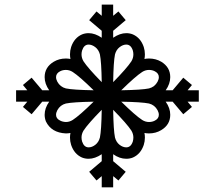

<svg xmlns="http://www.w3.org/2000/svg" viewBox="-20 -801 919 821"><path d="M380.4 -415Q320.3 -474.1 291 -493.2Q277.3 -502 261.7 -502Q248 -502 236.8 -496.1Q219.7 -487.3 219.7 -471.2Q219.7 -461.9 225.1 -451.7Q237.3 -429.2 261.7 -422.9Q292.5 -416.5 380.4 -415ZM261.7 -279.3Q277.3 -279.3 291 -288.1Q320.3 -307.1 380.4 -366.2Q292.5 -364.7 261.7 -358.4Q237.3 -352.1 225.1 -329.6Q219.7 -319.3 219.7 -310.1Q219.7 -293.9 236.8 -285.6Q247.6 -279.8 261.7 -279.3ZM358.9 -170.9Q373.5 -170.9 387.7 -181.9Q401.9 -192.9 407.2 -212.9Q413.6 -244.1 415 -331.5Q356 -271.5 336.9 -242.2Q328.6 -228 328.6 -212.9Q328.6 -204.6 331.1 -195.8Q339.4 -170.9 358.9 -170.9ZM415 -449.7Q413.6 -537.1 407.2 -568.4Q401.9 -588.4 387.5 -599.4Q373 -610.4 358.9 -610.4Q339.4 -610.4 331.1 -585.4Q328.6 -576.7 328.6 -568.4Q328.6 -553.2 336.9 -539.1Q356 -509.8 415 -449.7ZM463.9 -449.7Q522.9 -509.8 542 -539.1Q550.3 -553.2 550.3 -568.4Q550.3 -576.7 547.9 -585.4Q539.6 -610.4 520 -610.4Q505.9 -610.4 491.5 -599.4Q477.1 -588.4 471.7 -568.4Q465.3 -537.1 463.9 -449.7ZM520 -170.9Q539.6 -170.9 547.9 -195.8Q550.3 -204.6 550.3 -212.9Q550.3 -228 542 -242.2Q522.9 -271.5 463.9 -331.5Q465.3 -244.1 471.7 -212.9Q477.1 -192.9 491.2 -181.9Q505.4 -170.9 520 -170.9ZM617.2 -279.3Q630.9 -279.3 642.1 -285.2Q659.2 -293.9 659.2 -310.1Q659.2 -319.3 653.8 -329.6Q641.6 -352.1 617.2 -358.4Q586.4 -364.7 498.5 -366.2Q558.6 -307.1 587.9 -288.1Q601.6 -279.3 617.2 -279.3ZM498.5 -415Q586.4 -416.5 617.2 -422.9Q641.6 -429.2 653.8 -451.7Q659.2 -461.9 659.2 -471.2Q659.2 -487.3 642.1 -496.1Q630.9 -502 617.2 -502Q601.6 -502 587.9 -493.2Q558.6 -474.1 498.5 -415ZM463.9 0H415V-47.9L392.6 -29.3L361.3 -66.4L415 -111.8V-141.6Q386.2 -122.1 358.9 -122.1Q343.8 -122.1 330.6 -127.4Q297.4 -142.1 284.2 -181.2Q279.3 -196.8 279.3 -212.4Q279.3 -222.7 281.2 -232.4Q271.5 -230.5 261.7 -230.5Q199.7 -233.4 176.3 -281.7Q170.9 -295.9 170.9 -310.1Q170.9 -338.9 190.4 -366.2H160.6L115.2 -312.5L78.1 -343.8L96.7 -366.2H48.8V-415H96.7L78.1 -437.5L115.2 -468.8L160.6 -415H190.4Q170.9 -442.4 170.9 -471.2Q170.9 -513.7 210 -537.1Q232.9 -550.8 261.7 -550.8Q271.5 -550.8 281.2 -548.8Q279.3 -558.6 279.3 -568.8Q279.3 -584.5 284.2 -600.1Q297.4 -639.2 330.6 -653.8Q343.8 -659.2 358.9 -659.2Q386.2 -659.2 415 -639.6V-669.4L361.3 -714.8L392.6 -752L415 -733.4V-781.2H463.9V-733.4L486.3 -752L517.6 -714.8L463.9 -669.4V-639.6Q492.7 -659.2 520 -659.2Q535.2 -659.2 548.3 -653.8Q581.5 -639.2 594.7 -600.1Q599.6 -584.5 599.6 -568.8Q599.6 -558.6 597.7 -548.8Q607.4 -550.8 617.2 -550.8Q646 -550.8 669.4 -537.1Q708 -513.7 708 -471.2Q708 -442.4 688.5 -415H718.3L763.7 -468.8L800.8 -437.5L782.2 -415H830.1V-366.2H782.2L800.8 -343.8L763.7 -312.5L718.3 -366.2H688.5Q708 -338.9 708 -310.1Q708 -267.6 669.4 -244.6Q646 -230.5 617.2 -230.5Q607.4 -230.5 597.7 -232.4Q599.6 -222.7 599.6 -212.4Q599.6 -196.8 594.7 -181.2Q581.5 -142.1 548.3 -127.4Q535.2 -122.1 520 -122.1Q491.2 -122.1 463.9 -141.6V-111.8L517.6 -66.4L486.3 -29.3L463.9 -47.9Z"/></svg>

Font: Auseklis
Style: Regular
Weight: 400
Designer: GGBotNet
Foundry: GGBotNet
Version: 1.00